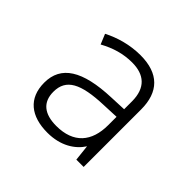

<svg xmlns="http://www.w3.org/2000/svg" viewBox="-96 -819 520 520"><g transform="rotate(45 164.5 -558.5)"><path d="M171 -722C131 -722 93 -711 62 -695L74 -666C105 -683 135 -692 169 -692C215 -692 243 -669 243 -617V-587L196 -585C89 -581 39 -549 39 -485C39 -425 78 -395 141 -395C191 -395 225 -417 243 -445L248 -399H276V-619C276 -686 241 -722 171 -722ZM196 -556 243 -558V-526C243 -463 211 -425 145 -425C99 -425 74 -445 74 -485C74 -534 111 -553 196 -556Z"/></g></svg>

Font: Noto Sans Lao ExtraLight
Style: Regular
Weight: 200
Designer: Monotype Design Team
Foundry: Monotype Imaging Inc.
Version: Version 2.003